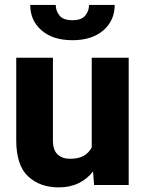

<svg xmlns="http://www.w3.org/2000/svg" viewBox="-20 -768 602 797"><path d="M370.6 0 366.2 -56.2Q341.8 -24.9 306.2 -7.6Q270.5 9.8 223.6 9.8Q145.5 9.8 96.4 -36.1Q47.4 -82 47.4 -186.5V-528.3H199.7V-185.5Q199.7 -145 219 -127Q238.3 -108.9 271 -108.9Q305.7 -108.9 327.4 -121.3Q349.1 -133.8 360.8 -155.8V-528.3H514.2V0ZM349.6 -747.6H456.1Q456.1 -682.6 408.7 -641.8Q361.3 -601.1 280.8 -601.1Q199.7 -601.1 152.6 -641.8Q105.5 -682.6 105.5 -747.6H211.4Q211.4 -722.7 227.1 -703.4Q242.7 -684.1 280.8 -684.1Q318.4 -684.1 334 -703.4Q349.6 -722.7 349.6 -747.6Z"/></svg>

Font: Vazirmatn UI ExtraBold
Style: Regular
Weight: 800
Designer: Saber Rastikerdar
Foundry: Saber Rastikerdar
Version: Version 33.003